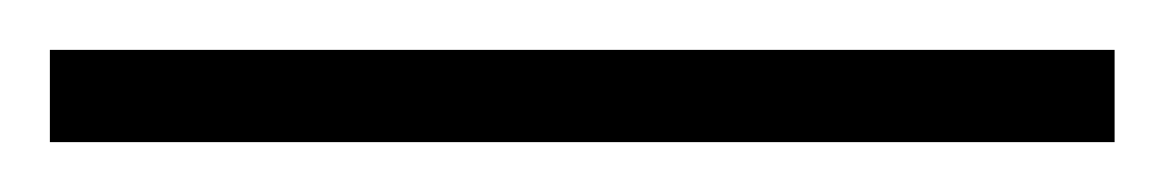

<svg xmlns="http://www.w3.org/2000/svg" viewBox="-24 63 467 77"><path d="M-4 120V83H423V120Z"/></svg>

Font: Noto Serif Ethiopic SemiCondensed Thin
Style: Regular
Weight: 100
Width: 4
Designer: Monotype Design Team
Foundry: Monotype Imaging Inc.
Version: Version 2.102; ttfautohint (v1.8.4.7-5d5b)